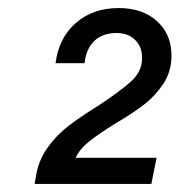

<svg xmlns="http://www.w3.org/2000/svg" viewBox="-20 -793 446 477"><path d="M225 -531Q281 -568 307 -592Q333 -616 333 -649Q333 -677 315.5 -694Q298 -711 270 -711Q235 -711 214.5 -691.5Q194 -672 190 -636H118Q126 -699 168.5 -736Q211 -773 275 -773Q334 -773 370 -740.5Q406 -708 406 -655Q406 -616 386.5 -586Q367 -556 339.5 -534.5Q312 -513 268 -487Q226 -461 202 -442Q178 -423 168 -401H369L356 -336H66L69 -353Q75 -394 98 -426Q121 -458 150.5 -480.5Q180 -503 225 -531Z"/></svg>

Font: Mona Sans Medium
Style: Italic
Weight: 500
Italic angle: -11.7°
Designer: Deni Anggara
Foundry: GitHub
Version: Version 2.000